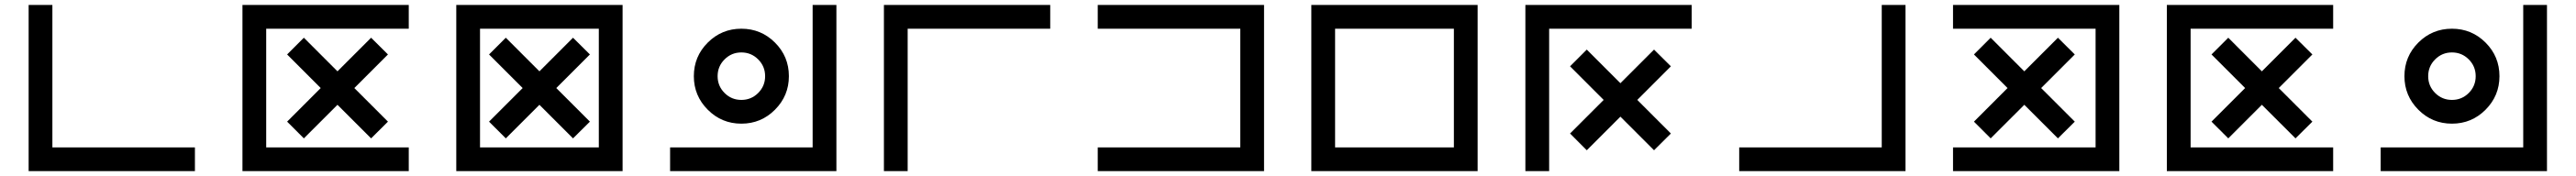

<svg xmlns="http://www.w3.org/2000/svg" viewBox="-20 -704 10587 724"><path d="M97.7 -683.6H195.3V-97.7H781.2V0H97.7Z M1660.2 -683.6V-585.9H1074.2V-97.7H1660.2V0H976.6V-683.6ZM1436.5 -341.8 1574.7 -203.6 1505.4 -134.8 1367.2 -272.9 1229 -134.8 1160.2 -203.6 1298.3 -341.8 1160.2 -480 1229 -548.8 1367.2 -410.6 1505.4 -548.8 1574.7 -480Z M1953.1 -585.9V-97.7H2441.4V-585.9ZM1855.5 -683.6H2539.1V0H1855.5ZM2266.6 -341.8 2404.8 -203.6 2335.4 -134.8 2197.3 -272.9 2059.1 -134.8 1990.2 -203.6 2128.4 -341.8 1990.2 -480 2059.1 -548.8 2197.3 -410.6 2335.4 -548.8 2404.8 -480Z M2734.4 0V-97.7H3320.3V-683.6H3418V0ZM3125 -390.6Q3125 -431.2 3096.4 -459.7Q3067.9 -488.3 3027.3 -488.3Q2986.8 -488.3 2958.3 -459.7Q2929.7 -431.2 2929.7 -390.6Q2929.7 -350.1 2958.3 -321.5Q2986.8 -293 3027.3 -293Q3067.9 -293 3096.4 -321.5Q3125 -350.1 3125 -390.6ZM3027.3 -195.3Q2946.3 -195.3 2889.2 -252.7Q2832 -310.1 2832 -390.6Q2832 -471.7 2889.2 -528.8Q2946.3 -585.9 3027.3 -585.9Q3108.4 -585.9 3165.5 -528.8Q3222.7 -471.7 3222.7 -390.6Q3222.7 -310.1 3165.5 -252.7Q3108.4 -195.3 3027.3 -195.3Z M4296.9 -683.6V-585.9H3710.9V0H3613.3V-683.6Z M4492.2 0V-97.7H5078.1V-585.9H4492.2V-683.6H5175.8V0Z M5467.8 -585.9V-97.7H5956.1V-585.9ZM5370.1 -683.6H6053.7V0H5370.1Z M6933.6 -683.6V-585.9H6347.7V0H6250V-683.6ZM6710 -293 6848.1 -154.8 6778.8 -85.9 6640.6 -224.1 6502.4 -85.9 6433.6 -154.8 6571.8 -293 6433.6 -431.2 6502.4 -500 6640.6 -361.8 6778.8 -500 6848.1 -431.2Z M7128.9 0V-97.7H7714.8V-683.6H7812.5V0Z M8007.8 0V-97.7H8593.8V-585.9H8007.8V-683.6H8691.4V0ZM8370.1 -341.8 8508.3 -203.6 8439 -134.8 8300.8 -272.9 8162.6 -134.8 8093.8 -203.6 8231.9 -341.8 8093.8 -480 8162.6 -548.8 8300.8 -410.6 8439 -548.8 8508.3 -480Z M9570.3 -683.6V-585.9H8984.4V-97.7H9570.3V0H8886.7V-683.6ZM9346.7 -341.8 9484.9 -203.6 9415.5 -134.8 9277.3 -272.9 9139.2 -134.8 9070.3 -203.6 9208.5 -341.8 9070.3 -480 9139.2 -548.8 9277.3 -410.6 9415.5 -548.8 9484.9 -480Z M9765.6 0V-97.7H10351.6V-683.6H10449.2V0ZM10156.2 -390.6Q10156.2 -431.2 10127.7 -459.7Q10099.1 -488.3 10058.6 -488.3Q10018.1 -488.3 9989.5 -459.7Q9960.9 -431.2 9960.9 -390.6Q9960.9 -350.1 9989.5 -321.5Q10018.1 -293 10058.6 -293Q10099.1 -293 10127.7 -321.5Q10156.2 -350.1 10156.2 -390.6ZM10058.6 -195.3Q9977.5 -195.3 9920.4 -252.7Q9863.3 -310.1 9863.3 -390.6Q9863.3 -471.7 9920.4 -528.8Q9977.5 -585.9 10058.6 -585.9Q10139.6 -585.9 10196.8 -528.8Q10253.9 -471.7 10253.9 -390.6Q10253.9 -310.1 10196.8 -252.7Q10139.6 -195.3 10058.6 -195.3Z"/></svg>

Font: BabelStone Club Penguin
Style: Regular
Weight: 400
Designer: Andrew West
Foundry: BabelStone
Version: Version 1.02 November 6, 2013